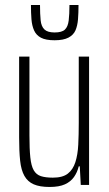

<svg xmlns="http://www.w3.org/2000/svg" viewBox="-20 -735 433 763"><path d="M177 8Q138 8 114 -2.5Q90 -13 77 -36Q64 -59 60 -96.5Q56 -134 56 -189V-510H97V-197Q97 -143 100.5 -109.5Q104 -76 114 -58.5Q124 -41 142.5 -35Q161 -29 190 -29Q229 -29 249.5 -45Q270 -61 279.5 -90.5Q289 -120 291 -160Q293 -200 293 -247V-510H334V0H301L297 -74H293Q287 -50 274 -31.5Q261 -13 238 -2.5Q215 8 177 8ZM197 -575Q162 -575 143 -585Q124 -595 115.5 -614Q107 -633 105 -658.5Q103 -684 103 -715H139Q139 -679 141.5 -654.5Q144 -630 156.5 -618Q169 -606 197 -606Q226 -606 238 -617.5Q250 -629 253 -653.5Q256 -678 256 -715H292Q292 -684 290 -658.5Q288 -633 280 -614.5Q272 -596 252 -585.5Q232 -575 197 -575Z"/></svg>

Font: Saira ExtraCondensed ExtraLight
Style: Regular
Weight: 250
Width: 2
Designer: Hector Gatti with collaboration of the Omnibus-Type team
Foundry: Omnibus-Type
Version: Version 1.101